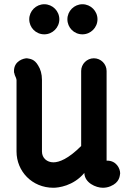

<svg xmlns="http://www.w3.org/2000/svg" viewBox="-20 -867 601 906"><path d="M369 -705C408 -705 440 -737 440 -776C440 -815 408 -847 369 -847C330 -847 298 -815 298 -776C298 -737 329 -705 369 -705ZM189 -705C228 -705 260 -737 260 -776C260 -815 228 -847 189 -847C150 -847 118 -815 118 -776C118 -737 149 -705 189 -705ZM363 -178C302 -117 259 -101 232 -101C202 -101 178 -121 178 -152V-490C178 -518 171 -541 160 -558C142 -589 122 -589 107 -592C92 -592 46 -580 46 -532C46 -518 47 -524 47 -524C50 -506 56 -504 58 -490V-152C58 -59 131 19 232 19C255 19 326 11 378 -51C379 -4 433 19 465 19C477 19 489 17 501 12C545 -6 545 -37 547 -49C547 -73 528 -109 486 -109C486 -109 484 -109 483 -109V-532C483 -565 456 -592 423 -592C390 -592 363 -565 363 -532Z"/></svg>

Font: LS
Style: Bold
Weight: 700
Designer: BSozoo
Foundry: BSozoo
Version: Version 001.000